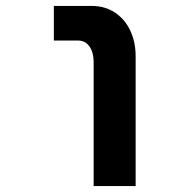

<svg xmlns="http://www.w3.org/2000/svg" viewBox="-20 -629 640 649"><path d="M243.5 -492H162V-609H290Q334.5 -609 368.2 -586.8Q402 -564.5 420.2 -525.8Q438.5 -487 438.5 -439V0H296.5V-420.5Q296.5 -451.5 282.5 -471.8Q268.5 -492 243.5 -492Z"/></svg>

Font: JuliaMono Black
Style: Regular
Weight: 900
Monospace: yes
Designer: cormullion
Foundry: corm
Version: Version 0.054; ttfautohint (v1.8.4)